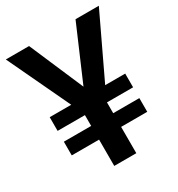

<svg xmlns="http://www.w3.org/2000/svg" viewBox="-173 -841 884 954"><g transform="rotate(-30 268.5 -364.0)"><path d="M135.3 -727.5 268.6 -417.5 401.9 -727.5H535.6L365.7 -370.1H480.5V-291.5H330.6V-229.5H480.5V-150.9H330.6V0H204.1V-150.9H47.4V-229.5H204.1V-291.5H47.4V-370.1H170.9L2 -727.5Z"/></g></svg>

Font: Inter Display SemiBold
Style: Regular
Weight: 600
Designer: Rasmus Andersson
Foundry: rsms
Version: Version 4.001;git-9221beed3